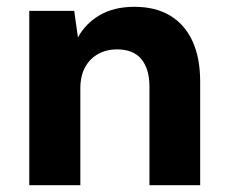

<svg xmlns="http://www.w3.org/2000/svg" viewBox="-20 -544 673 564"><path d="M66 0V-512H198L209 -434Q231 -475 273 -499.5Q315 -524 375 -524Q437 -524 480 -498Q523 -472 545.5 -423Q568 -374 568 -304V0H419V-290Q419 -341 395.5 -370Q372 -399 323 -399Q293 -399 268.5 -385.5Q244 -372 230 -346.5Q216 -321 216 -284V0Z"/></svg>

Font: DM Sans 12pt Black
Style: Regular
Weight: 900
Version: Version 4.004;gftools[0.9.30]